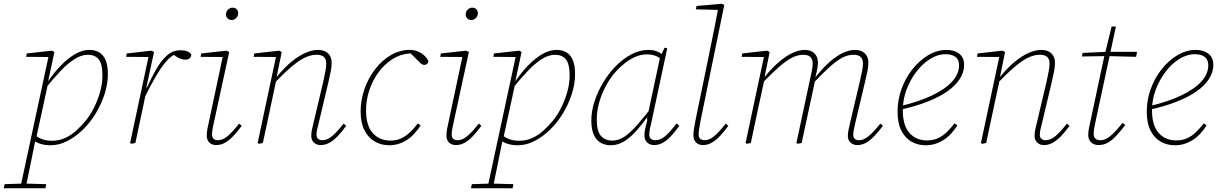

<svg xmlns="http://www.w3.org/2000/svg" viewBox="-79 -765 6518 1027"><path d="M-59 242 -54 220 43 217H56L168 220L164 242ZM29 242 183 -474 188 -460 61 -461 64 -479 198 -494 212 -487 178 -328H180L114 -24L111 -20Q101 33 91.5 78Q82 123 74 163Q66 203 58 242ZM192 12Q164 12 139.5 5Q115 -2 97 -17L103 -46Q125 -28 148 -20Q171 -12 199 -12Q237 -12 269.5 -27Q302 -42 329.5 -67Q357 -92 379 -119Q403 -148 423 -187.5Q443 -227 456 -272Q469 -317 469 -363Q469 -423 449 -447.5Q429 -472 392 -472Q357 -472 321.5 -450Q286 -428 247 -387.5Q208 -347 162 -290L158 -325H175Q209 -376 247 -415Q285 -454 323.5 -476Q362 -498 399 -498Q428 -498 450.5 -485.5Q473 -473 485.5 -444.5Q498 -416 498 -369Q498 -316 480.5 -262Q463 -208 433.5 -159Q404 -110 364.5 -71.5Q325 -33 281 -10.5Q237 12 192 12Z M695 -244 693 -297H707Q732 -352 758 -397Q784 -442 815 -469Q846 -496 884 -496Q911 -496 925 -489.5Q939 -483 944 -473Q944 -461 936 -453.5Q928 -446 913 -446Q899 -446 886.5 -450.5Q874 -455 860 -465L846 -476L880 -478L863 -476Q838 -468 811.5 -438Q785 -408 756 -359Q727 -310 695 -244ZM617 0 718 -474 723 -460 596 -461 599 -479 730 -494 745 -487 704 -298 707 -296 691 -216Q679 -162 668 -108Q657 -54 645 0L624 4Z M1027 -39Q1027 -57 1030.5 -75.5Q1034 -94 1039 -116L1115 -474L1121 -460L994 -461L997 -479L1132 -494L1147 -487L1067 -118Q1063 -100 1059 -80.5Q1055 -61 1055 -46Q1055 -30 1063.5 -22.5Q1072 -15 1088 -15Q1112 -15 1138.5 -37Q1165 -59 1200 -104L1214 -92Q1192 -62 1170 -38.5Q1148 -15 1125.5 -2Q1103 11 1078 11Q1055 11 1041 -2.5Q1027 -16 1027 -39ZM1160 -658Q1148 -658 1139 -666Q1130 -674 1130 -687Q1130 -704 1141 -714Q1152 -724 1165 -724Q1178 -724 1186.5 -716Q1195 -708 1195 -695Q1195 -679 1184.5 -668.5Q1174 -658 1160 -658Z M1306 4 1299 0 1400 -474 1405 -460 1278 -461 1281 -479 1413 -494 1428 -487 1401 -354 1402 -351 1373 -216Q1361 -162 1350 -108Q1339 -54 1327 0ZM1636 11Q1614 11 1600 -2.5Q1586 -16 1586 -37Q1586 -56 1589.5 -71.5Q1593 -87 1598 -108L1650 -328Q1657 -360 1661.5 -384Q1666 -408 1666 -425Q1666 -449 1653.5 -460.5Q1641 -472 1614 -472Q1583 -472 1551 -456.5Q1519 -441 1479.5 -407.5Q1440 -374 1387 -319L1386 -352H1400Q1442 -404 1481.5 -436Q1521 -468 1556.5 -483Q1592 -498 1621 -498Q1657 -498 1676 -479.5Q1695 -461 1695 -430Q1695 -409 1690.5 -385Q1686 -361 1678 -327L1626 -108Q1622 -92 1618 -75.5Q1614 -59 1614 -44Q1614 -30 1622.5 -22.5Q1631 -15 1646 -15Q1671 -15 1697.5 -37Q1724 -59 1759 -104L1773 -92Q1751 -62 1729 -38.5Q1707 -15 1684 -2Q1661 11 1636 11Z M2003 12Q1961 12 1926.5 -7.5Q1892 -27 1871 -67Q1850 -107 1850 -168Q1850 -232 1871.5 -291.5Q1893 -351 1929.5 -397.5Q1966 -444 2013 -471Q2060 -498 2112 -498Q2138 -498 2158 -489Q2178 -480 2192 -466.5Q2206 -453 2212 -439Q2212 -430 2206 -424Q2200 -418 2191 -418Q2180 -418 2171 -426.5Q2162 -435 2145 -452L2114 -483H2130V-479H2110Q2061 -475 2019 -448Q1977 -421 1945.5 -378Q1914 -335 1896.5 -282.5Q1879 -230 1879 -175Q1879 -93 1915 -53Q1951 -13 2010 -13Q2041 -13 2066 -24.5Q2091 -36 2113.5 -57Q2136 -78 2156 -105L2171 -94Q2156 -71 2138.5 -51.5Q2121 -32 2100 -18Q2079 -4 2054.5 4Q2030 12 2003 12Z M2309 -39Q2309 -57 2312.5 -75.5Q2316 -94 2321 -116L2397 -474L2403 -460L2276 -461L2279 -479L2414 -494L2429 -487L2349 -118Q2345 -100 2341 -80.5Q2337 -61 2337 -46Q2337 -30 2345.5 -22.5Q2354 -15 2370 -15Q2394 -15 2420.5 -37Q2447 -59 2482 -104L2496 -92Q2474 -62 2452 -38.5Q2430 -15 2407.5 -2Q2385 11 2360 11Q2337 11 2323 -2.5Q2309 -16 2309 -39ZM2442 -658Q2430 -658 2421 -666Q2412 -674 2412 -687Q2412 -704 2423 -714Q2434 -724 2447 -724Q2460 -724 2468.5 -716Q2477 -708 2477 -695Q2477 -679 2466.5 -668.5Q2456 -658 2442 -658Z M2440 242 2445 220 2542 217H2555L2667 220L2663 242ZM2528 242 2682 -474 2687 -460 2560 -461 2563 -479 2697 -494 2711 -487 2677 -328H2679L2613 -24L2610 -20Q2600 33 2590.5 78Q2581 123 2573 163Q2565 203 2557 242ZM2691 12Q2663 12 2638.5 5Q2614 -2 2596 -17L2602 -46Q2624 -28 2647 -20Q2670 -12 2698 -12Q2736 -12 2768.5 -27Q2801 -42 2828.5 -67Q2856 -92 2878 -119Q2902 -148 2922 -187.5Q2942 -227 2955 -272Q2968 -317 2968 -363Q2968 -423 2948 -447.5Q2928 -472 2891 -472Q2856 -472 2820.5 -450Q2785 -428 2746 -387.5Q2707 -347 2661 -290L2657 -325H2674Q2708 -376 2746 -415Q2784 -454 2822.5 -476Q2861 -498 2898 -498Q2927 -498 2949.5 -485.5Q2972 -473 2984.5 -444.5Q2997 -416 2997 -369Q2997 -316 2979.5 -262Q2962 -208 2932.5 -159Q2903 -110 2863.5 -71.5Q2824 -33 2780 -10.5Q2736 12 2691 12Z M3188 12Q3159 12 3135.5 -0.5Q3112 -13 3098 -42.5Q3084 -72 3084 -121Q3084 -170 3101 -222.5Q3118 -275 3147.5 -324Q3177 -373 3215.5 -412Q3254 -451 3298.5 -474.5Q3343 -498 3389 -498Q3408 -498 3423.5 -494Q3439 -490 3451 -482.5Q3463 -475 3471 -464L3467 -439Q3449 -458 3428.5 -466Q3408 -474 3381 -474Q3348 -474 3318 -460.5Q3288 -447 3262.5 -426.5Q3237 -406 3216 -383Q3189 -354 3165.5 -312Q3142 -270 3127.5 -222Q3113 -174 3113 -127Q3113 -63 3135.5 -38Q3158 -13 3196 -13Q3231 -13 3263 -35Q3295 -57 3330.5 -98Q3366 -139 3410 -195L3413 -159H3398Q3363 -109 3329 -70Q3295 -31 3260.5 -9.5Q3226 12 3188 12ZM3420 11Q3397 11 3382.5 -3Q3368 -17 3368 -41Q3368 -53 3370 -65Q3372 -77 3375.5 -91Q3379 -105 3384 -125L3381 -127L3453 -465L3455 -466L3476 -510L3490 -507L3406 -114Q3402 -97 3398 -79Q3394 -61 3394 -45Q3394 -29 3403 -22Q3412 -15 3427 -15Q3454 -15 3480 -37.5Q3506 -60 3540 -105L3555 -92Q3533 -62 3511.5 -38.5Q3490 -15 3467.5 -2Q3445 11 3420 11Z M3681 11Q3658 11 3644 -3Q3630 -17 3630 -41Q3630 -57 3633 -75.5Q3636 -94 3640 -116L3723 -519Q3734 -571 3743.5 -621Q3753 -671 3763 -723L3771 -712L3643 -715L3647 -733L3782 -745L3795 -738L3668 -118Q3665 -100 3661.5 -80.5Q3658 -61 3658 -47Q3658 -30 3666.5 -22.5Q3675 -15 3691 -15Q3715 -15 3741.5 -37Q3768 -59 3803 -104L3817 -92Q3795 -62 3773 -38.5Q3751 -15 3728.5 -2Q3706 11 3681 11Z M3916 4 3909 0 4010 -474 4015 -460 3888 -461 3891 -479 4023 -494 4038 -487 4011 -355 4013 -354 3983 -216Q3971 -162 3960 -108Q3949 -54 3937 0ZM4188 4 4181 0 4251 -328Q4258 -359 4263 -383.5Q4268 -408 4268 -425Q4268 -449 4255.5 -460.5Q4243 -472 4218 -472Q4188 -472 4157.5 -456.5Q4127 -441 4088.5 -407.5Q4050 -374 3997 -319V-352H4010Q4052 -404 4090.5 -436Q4129 -468 4163 -483Q4197 -498 4225 -498Q4259 -498 4277.5 -479.5Q4296 -461 4296 -431Q4296 -412 4291.5 -390.5Q4287 -369 4280 -341L4281 -335L4256 -219Q4244 -164 4232.5 -109.5Q4221 -55 4209 0ZM4506 11Q4485 11 4470.5 -2.5Q4456 -16 4456 -37Q4456 -56 4460 -71.5Q4464 -87 4468 -108L4520 -328Q4527 -360 4532 -384Q4537 -408 4537 -425Q4537 -449 4524.5 -460.5Q4512 -472 4487 -472Q4457 -472 4427.5 -457Q4398 -442 4360.5 -408.5Q4323 -375 4270 -319V-352H4283Q4325 -405 4362.5 -437Q4400 -469 4433 -483.5Q4466 -498 4494 -498Q4528 -498 4547 -479.5Q4566 -461 4566 -430Q4566 -409 4561 -385Q4556 -361 4548 -327L4496 -108Q4493 -92 4489 -75.5Q4485 -59 4485 -44Q4485 -30 4493 -22.5Q4501 -15 4516 -15Q4541 -15 4567.5 -37Q4594 -59 4630 -104L4644 -92Q4621 -62 4599 -38.5Q4577 -15 4554.5 -2Q4532 11 4506 11Z M4872 12Q4831 12 4797 -7Q4763 -26 4742.5 -66Q4722 -106 4722 -169Q4722 -230 4743 -288.5Q4764 -347 4801 -394Q4838 -441 4885.5 -469.5Q4933 -498 4985 -498Q5025 -498 5051.5 -478Q5078 -458 5078 -418Q5078 -379 5055 -343Q5032 -307 4988.5 -276.5Q4945 -246 4881.5 -221Q4818 -196 4736 -178L4735 -197Q4837 -221 4907.5 -255Q4978 -289 5014.5 -329.5Q5051 -370 5051 -416Q5051 -446 5032 -460.5Q5013 -475 4980 -475Q4936 -475 4895 -449Q4854 -423 4821 -379Q4788 -335 4769 -282.5Q4750 -230 4750 -176Q4750 -94 4785.5 -54Q4821 -14 4880 -14Q4911 -14 4936.5 -25Q4962 -36 4984 -57Q5006 -78 5027 -105L5042 -94Q5027 -71 5009.5 -51.5Q4992 -32 4970.5 -18Q4949 -4 4925 4Q4901 12 4872 12Z M5175 4 5168 0 5269 -474 5274 -460 5147 -461 5150 -479 5282 -494 5297 -487 5270 -354 5271 -351 5242 -216Q5230 -162 5219 -108Q5208 -54 5196 0ZM5505 11Q5483 11 5469 -2.5Q5455 -16 5455 -37Q5455 -56 5458.5 -71.5Q5462 -87 5467 -108L5519 -328Q5526 -360 5530.5 -384Q5535 -408 5535 -425Q5535 -449 5522.5 -460.5Q5510 -472 5483 -472Q5452 -472 5420 -456.5Q5388 -441 5348.5 -407.5Q5309 -374 5256 -319L5255 -352H5269Q5311 -404 5350.5 -436Q5390 -468 5425.5 -483Q5461 -498 5490 -498Q5526 -498 5545 -479.5Q5564 -461 5564 -430Q5564 -409 5559.5 -385Q5555 -361 5547 -327L5495 -108Q5491 -92 5487 -75.5Q5483 -59 5483 -44Q5483 -30 5491.5 -22.5Q5500 -15 5515 -15Q5540 -15 5566.5 -37Q5593 -59 5628 -104L5642 -92Q5620 -62 5598 -38.5Q5576 -15 5553 -2Q5530 11 5505 11Z M5708 -463 5712 -482 5844 -488H5848H6003L5998 -461L5845 -465H5843ZM5797 11Q5773 11 5757.5 -3.5Q5742 -18 5742 -42Q5742 -60 5745.5 -78Q5749 -96 5754 -118L5826 -456L5867 -623H5890L5782 -120Q5778 -102 5774.5 -83Q5771 -64 5771 -49Q5771 -32 5780.5 -23.5Q5790 -15 5807 -15Q5824 -15 5841.5 -24.5Q5859 -34 5879.5 -55Q5900 -76 5926 -108L5940 -96Q5915 -64 5893 -40Q5871 -16 5848 -2.5Q5825 11 5797 11Z M6205 12Q6164 12 6130 -7Q6096 -26 6075.5 -66Q6055 -106 6055 -169Q6055 -230 6076 -288.5Q6097 -347 6134 -394Q6171 -441 6218.5 -469.5Q6266 -498 6318 -498Q6358 -498 6384.5 -478Q6411 -458 6411 -418Q6411 -379 6388 -343Q6365 -307 6321.5 -276.5Q6278 -246 6214.5 -221Q6151 -196 6069 -178L6068 -197Q6170 -221 6240.5 -255Q6311 -289 6347.5 -329.5Q6384 -370 6384 -416Q6384 -446 6365 -460.5Q6346 -475 6313 -475Q6269 -475 6228 -449Q6187 -423 6154 -379Q6121 -335 6102 -282.5Q6083 -230 6083 -176Q6083 -94 6118.5 -54Q6154 -14 6213 -14Q6244 -14 6269.5 -25Q6295 -36 6317 -57Q6339 -78 6360 -105L6375 -94Q6360 -71 6342.5 -51.5Q6325 -32 6303.5 -18Q6282 -4 6258 4Q6234 12 6205 12Z"/></svg>

Font: Source Serif 4 ExtraLight
Style: Italic
Weight: 250
Italic angle: -12°
Designer: Frank Grießhammer
Foundry: Adobe Systems Incorporated
Version: Version 4.004;hotconv 1.0.116;makeotfexe 2.5.65601